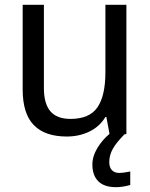

<svg xmlns="http://www.w3.org/2000/svg" viewBox="-20 -556 623 796"><path d="M520 155V211Q488 220 461 220Q412 220 387.5 195.5Q363 171 363 126Q363 92 383.5 58Q404 24 434 -1L421 -71H417Q393 -31 350.5 -10.5Q308 10 257 10Q166 10 120 -37.5Q74 -85 74 -185V-536H162V-191Q162 -126 189 -94.5Q216 -63 272 -63Q351 -63 384 -111Q417 -159 417 -257V-536H504V0H497Q463 34 448 60.5Q433 87 433 116Q433 138 444 149.5Q455 161 475 161Q490 161 520 155Z"/></svg>

Font: Noto Sans Display
Style: Regular
Weight: 400
Designer: Monotype Design team
Foundry: Monotype Imaging Inc.
Version: Version 1.000